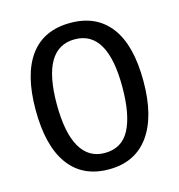

<svg xmlns="http://www.w3.org/2000/svg" viewBox="-102 -760 804 860"><g transform="rotate(-15 300.0 -329.5)"><path d="M549.8 -332.5Q549.8 -168 485.1 -79.1Q420.4 9.8 299.3 9.8Q177.7 9.8 113.8 -77.6Q49.8 -165 49.8 -332.5Q49.8 -497.1 113.3 -583Q176.8 -668.9 300.3 -668.9Q420.9 -668.9 485.4 -584.2Q549.8 -499.5 549.8 -332.5ZM451.7 -332.5Q451.7 -592.8 300.3 -592.8Q147.9 -592.8 147.9 -332.5Q147.9 -200.7 186.5 -133.3Q225.1 -65.9 299.8 -65.9Q379.4 -65.9 415.5 -134.3Q451.7 -202.6 451.7 -332.5Z"/></g></svg>

Font: Liberation Mono
Style: Regular
Weight: 400
Monospace: yes
Designer: Steve Matteson
Foundry: Ascender Corporation
Version: Version 2.1.5